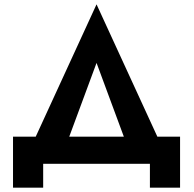

<svg xmlns="http://www.w3.org/2000/svg" viewBox="-20 -755 895 885"><path d="M425 -465 586 -30H749L425 -735L101 -30H264ZM671 0V110H810V-125H40V110H179V0Z"/></svg>

Font: Jost SemiBold
Style: Regular
Weight: 600
Version: Version 3.710